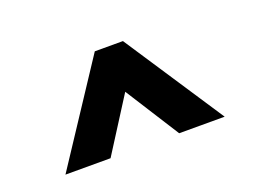

<svg xmlns="http://www.w3.org/2000/svg" viewBox="-54 -815 619 468"><g transform="rotate(-20 255.0 -581.0)"><path d="M166 -452H49L219 -710H292L462 -452H344L255 -592Z"/></g></svg>

Font: Venryn Sans SemiBold
Style: Regular
Weight: 600
Designer: Owen Earl, indestructible type* (font) & Cristiano Sobral (main changes)
Version: Version 3.60;October 28, 2020;FontCreator 13.0.0.2681 64-bit